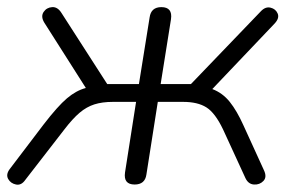

<svg xmlns="http://www.w3.org/2000/svg" viewBox="-33 -512 819 539"><path d="M345 6Q313 6 318 -28L349 -226H284Q254 -226 232 -219Q210 -212 190.5 -195.5Q171 -179 148 -149L38 -7Q27 9 12 6Q-3 3 -10 -9.5Q-17 -22 -6 -37L89 -162Q129 -214 155 -236Q181 -258 208 -265L91 -449Q81 -466 89.5 -478.5Q98 -491 113.5 -492Q129 -493 140 -475L268 -276H357L387 -463Q391 -492 420 -492Q452 -492 447 -458L418 -276H503L699 -480Q712 -494 726.5 -490.5Q741 -487 746.5 -474Q752 -461 738 -446L563 -262Q592 -251 612 -226Q632 -201 650 -161L708 -34Q717 -15 706.5 -4Q696 7 680 6Q664 5 656 -12L593 -149Q571 -195 546.5 -210.5Q522 -226 481 -226H410L378 -22Q374 6 345 6Z"/></svg>

Font: Nunito Light
Style: Italic
Weight: 300
Italic angle: -9°
Designer: Vernon Adams
Foundry: Vernon Adams
Version: Version 3.601; ttfautohint (v1.8.2.53-6de2)